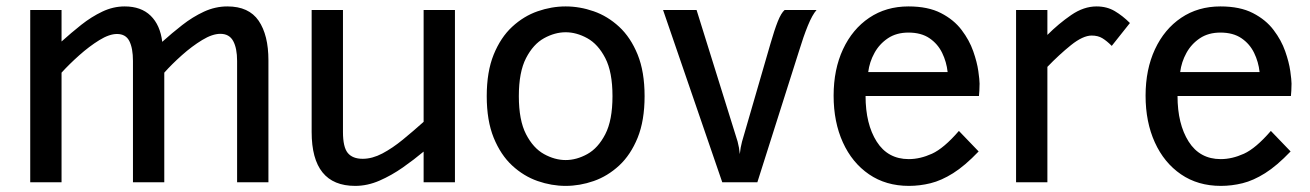

<svg xmlns="http://www.w3.org/2000/svg" viewBox="-20 -582 4184 613"><path d="M76.5 0V-550H176.5V-449.5Q207 -477 239.5 -502.8Q272 -528.5 306.8 -545Q341.5 -561.5 378 -561.5Q430.5 -561.5 461 -531.8Q491.5 -502 498 -448.5Q528.5 -476 561.8 -502Q595 -528 631.2 -544.8Q667.5 -561.5 706 -561.5Q774.5 -561.5 805.8 -515.8Q837 -470 837 -389.5V0H737V-387.5Q737 -428 724.5 -451Q712 -474 683.5 -474Q658 -474 625.5 -454.2Q593 -434.5 560.8 -405.8Q528.5 -377 504.5 -350V0H404.5V-387.5Q404.5 -428 393 -450.8Q381.5 -473.5 353.5 -473.5Q329 -473.5 297 -453.8Q265 -434 233 -405.5Q201 -377 176.5 -350V0Z M1114 11.5Q975 11.5 975 -160.5V-550H1075V-160.5Q1075 -112.5 1090.2 -93.8Q1105.5 -75 1138 -75Q1168.5 -75 1200.8 -92Q1233 -109 1266.2 -136.2Q1299.5 -163.5 1332.5 -193V-550H1432.5V0H1332.5V-98Q1302 -72.5 1266 -47.2Q1230 -22 1191.5 -5.2Q1153 11.5 1114 11.5Z M1786 11.5Q1741 11.5 1696.5 -4Q1652 -19.5 1615.2 -53.5Q1578.5 -87.5 1556.2 -142.2Q1534 -197 1534 -275Q1534 -353 1556.2 -407.8Q1578.5 -462.5 1615.2 -496.5Q1652 -530.5 1696.5 -546Q1741 -561.5 1786 -561.5Q1831 -561.5 1875.5 -546Q1920 -530.5 1956.8 -496.5Q1993.5 -462.5 2015.8 -407.8Q2038 -353 2038 -275Q2038 -197 2015.8 -142.2Q1993.5 -87.5 1956.8 -53.5Q1920 -19.5 1875.5 -4Q1831 11.5 1786 11.5ZM1786 -71Q1820.5 -71 1855 -90Q1889.5 -109 1912.5 -153.5Q1935.5 -198 1935.5 -275Q1935.5 -352 1912.5 -396.5Q1889.5 -441 1855 -460Q1820.5 -479 1786 -479Q1751.5 -479 1717 -460Q1682.5 -441 1659.5 -396.5Q1636.5 -352 1636.5 -275Q1636.5 -198 1659.5 -153.5Q1682.5 -109 1717 -90Q1751.5 -71 1786 -71Z M2286 0 2097 -550H2204L2335 -130Q2340 -111.5 2342 -90Q2344 -111 2349 -129.5L2440 -443Q2452.5 -486.5 2463.2 -513.5Q2474 -540.5 2485 -550H2587Q2573.5 -535 2559.2 -500Q2545 -465 2531 -419L2398 0Z M2882 11.5Q2808.5 11.5 2754.5 -25.5Q2700.5 -62.5 2671 -127.5Q2641.5 -192.5 2641.5 -276.5Q2641.5 -360.5 2671.5 -424.8Q2701.5 -489 2755.2 -525.2Q2809 -561.5 2880.5 -561.5Q2943 -561.5 2984.2 -540.2Q3025.5 -519 3050.2 -486.2Q3075 -453.5 3087.2 -418.5Q3099.5 -383.5 3103.5 -355Q3107.5 -326.5 3107.5 -315Q3107.5 -301 3106.8 -291.8Q3106 -282.5 3105.5 -275.5H2743.5Q2743.5 -186 2779 -130Q2814.5 -74 2881.5 -74Q2917.5 -74 2955.5 -91.2Q2993.5 -108.5 3041.5 -164L3104.5 -98.5Q3060.5 -52.5 3023 -29Q2985.5 -5.5 2951 3Q2916.5 11.5 2882 11.5ZM2752 -352H3005.5Q3002 -384.5 2988 -413.2Q2974 -442 2947.5 -460Q2921 -478 2880.5 -478Q2842 -478 2814.8 -459.8Q2787.5 -441.5 2771.8 -412.8Q2756 -384 2752 -352Z M3224 0V-550H3324V-470.5Q3360 -506.5 3400 -534Q3440 -561.5 3481 -561.5Q3514 -561.5 3539.2 -546.5Q3564.5 -531.5 3587.5 -508.5L3529.5 -435.5Q3513.5 -451.5 3499.5 -460Q3485.5 -468.5 3465.5 -468.5Q3437.5 -468.5 3399.2 -437.8Q3361 -407 3324 -368.5V0Z M3878 11.5Q3804.5 11.5 3750.5 -25.5Q3696.5 -62.5 3667 -127.5Q3637.5 -192.5 3637.5 -276.5Q3637.5 -360.5 3667.5 -424.8Q3697.5 -489 3751.2 -525.2Q3805 -561.5 3876.5 -561.5Q3939 -561.5 3980.2 -540.2Q4021.5 -519 4046.2 -486.2Q4071 -453.5 4083.2 -418.5Q4095.5 -383.5 4099.5 -355Q4103.5 -326.5 4103.5 -315Q4103.5 -301 4102.8 -291.8Q4102 -282.5 4101.5 -275.5H3739.5Q3739.5 -186 3775 -130Q3810.5 -74 3877.5 -74Q3913.5 -74 3951.5 -91.2Q3989.5 -108.5 4037.5 -164L4100.5 -98.5Q4056.5 -52.5 4019 -29Q3981.5 -5.5 3947 3Q3912.5 11.5 3878 11.5ZM3748 -352H4001.5Q3998 -384.5 3984 -413.2Q3970 -442 3943.5 -460Q3917 -478 3876.5 -478Q3838 -478 3810.8 -459.8Q3783.5 -441.5 3767.8 -412.8Q3752 -384 3748 -352Z"/></svg>

Font: Junction Medium
Style: Regular
Weight: 500
Designer: Caroline Hadilaksono
Foundry: Caroline Hadilaksono, Tyler Finck, The League of Moveable Type
Version: Version 2.000; ttfautohint (v1.8.3)